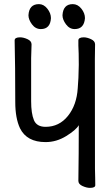

<svg xmlns="http://www.w3.org/2000/svg" viewBox="-20 -894 540 931"><path d="M416 17Q400 17 380 8Q360 -1 360 -17Q362 -149 362 -287Q349 -264 301.5 -234.5Q254 -205 201 -205Q110 -205 77 -272Q54 -321 54 -399Q54 -578 51 -698Q51 -713 77 -713Q94 -713 113.5 -704Q133 -695 133 -679L131 -612V-403Q131 -344 144.5 -311.5Q158 -279 201 -279Q267 -279 309.5 -332Q352 -385 357 -467Q361 -509 362 -580Q362 -641 360 -673V-698Q360 -713 386 -713Q402 -713 421.5 -704Q441 -695 441 -679L440 -608Q440 -96 440.5 -75Q441 -54 441.5 -31.5Q442 -9 442 4Q442 17 416 17ZM178 -753Q152 -753 135 -776Q118 -799 118 -820Q121 -874 169 -874Q192 -874 209.5 -852Q227 -830 227 -806Q224 -753 178 -753ZM342 -753Q317 -753 300 -776Q283 -799 283 -820Q286 -874 333 -874Q357 -874 374.5 -852Q392 -830 392 -806Q388 -753 342 -753Z"/></svg>

Font: LXGW WenKai Mono Medium
Style: Regular
Weight: 500
Monospace: yes
Designer: LXGW / Fontworks Inc.
Foundry: LXGW / Fontworks Inc.
Version: Version 1.520; June 14, 2025